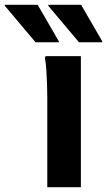

<svg xmlns="http://www.w3.org/2000/svg" viewBox="-112 -780 446 800"><path d="M85 0V-377Q85 -397 84 -428Q83 -459 81 -489.5Q79 -520 75 -538L78 -546H225V0ZM36 -604 -92 -756V-760H45L133 -608V-604ZM217 -604 89 -756V-760H226L314 -608V-604Z"/></svg>

Font: Kufam SemiBold
Style: Regular
Weight: 600
Designer: Wael Morcos, Artur Schmal
Foundry: Original Type
Version: Version 1.300; ttfautohint (v1.8.3)